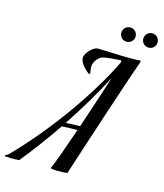

<svg xmlns="http://www.w3.org/2000/svg" viewBox="-275 -918 866 1012"><g transform="rotate(15 157.5 -412.0)"><path d="M409 -667 406 -672C383 -670 373 -670 349 -670C295 -670 213 -675 173 -675C149 -675 109 -634 109 -608C109 -585 130 -557 163 -533L169 -539C165 -552 164 -566 164 -574C164 -602 189 -629 206 -635C226 -642 272 -645 307 -647C309 -645 310 -641 310 -637C208 -427 32 -187 -134 -18C-141 -11 -150 -7 -153 -7L-154 0C-107 4 -75 0 -75 0C-24 -62 35 -141 96 -230L181 -233C143 -123 109 -27 97 -5L100 0C146 6 188 0 188 0C235 -148 384 -600 409 -667ZM189 -256 111 -253C172 -345 233 -445 284 -544C260 -468 223 -358 189 -256ZM271 -788C271 -766 288 -749 310 -749C332 -749 349 -766 349 -788C349 -810 332 -827 310 -827C288 -827 271 -810 271 -788ZM391 -788C391 -766 408 -749 430 -749C452 -749 469 -766 469 -788C469 -810 452 -827 430 -827C408 -827 391 -810 391 -788Z"/></g></svg>

Font: Romanesco
Style: Regular
Weight: 400
Designer: Astigmatic (AOETI)
Foundry: Astigmatic (AOETI)
Version: Version 1.000